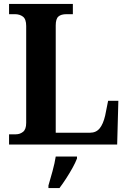

<svg xmlns="http://www.w3.org/2000/svg" viewBox="-20 -734 651 975"><path d="M26 0V-52H61Q81 -52 97 -64.5Q113 -77 113 -110V-602Q113 -637 96.5 -649.5Q80 -662 56 -662H26V-714H350V-662H318Q290 -662 276.5 -650Q263 -638 263 -605V-60H437Q468 -60 486 -82Q504 -104 514 -147L529 -222H581L575 0ZM226 208Q235 178 246.5 136Q258 94 263 61H371V71Q363 92 348 119Q333 146 315.5 173Q298 200 282 221H226Z"/></svg>

Font: Noto Serif Devanagari SemiCondensed
Style: Bold
Weight: 700
Width: 4
Designer: Universal Thirst, Indian Type Foundry and the Monotype Design Team
Foundry: Monotype Imaging Inc.
Version: Version 2.004; ttfautohint (v1.8.4.7-5d5b)